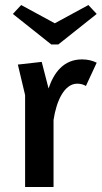

<svg xmlns="http://www.w3.org/2000/svg" viewBox="-20 -751 408 771"><path d="M368.3 -695 335 -730.8 200 -657.5 65 -730.8 31.7 -695 185.8 -572.5H214.2ZM51.7 -491.7 80.8 -369.2V0H195V-269.2C206.7 -347.5 239.2 -415 290 -415C304.2 -415 315 -411.7 325 -405.8L368.3 -499.2C351.7 -507.5 332.5 -512.5 309.2 -512.5C235 -512.5 195.8 -458.3 175 -395.8L147.5 -502.5Z"/></svg>

Font: Boon SemiBold
Style: Regular
Weight: 600
Designer: Sungsit Sawaiwan
Foundry: FontUni
Version: Version 2.0